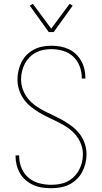

<svg xmlns="http://www.w3.org/2000/svg" viewBox="-20 -984 540 1012"><path d="M249 8Q225 8 201.5 4.5Q178 1 156.5 -8.5Q135 -18 116.5 -33.5Q98 -49 86 -69.5Q74 -90 68 -113Q62 -136 62 -160V-165H81V-160Q81 -129 93.5 -98.5Q106 -68 130 -47.5Q154 -27 185.5 -18.5Q217 -10 249 -10Q271 -10 292.5 -13.5Q314 -17 333.5 -26.5Q353 -36 369 -51.5Q385 -67 395.5 -86Q406 -105 411.5 -126.5Q417 -148 417 -170Q417 -198 407 -224.5Q397 -251 379 -272.5Q361 -294 338 -310Q315 -326 290 -338.5Q265 -351 239.5 -363Q214 -375 190 -389Q166 -403 144 -420.5Q122 -438 105.5 -461Q89 -484 80.5 -511Q72 -538 72 -565Q72 -589 77.5 -612.5Q83 -636 93.5 -657Q104 -678 121 -695Q138 -712 159 -723Q180 -734 203.5 -738.5Q227 -743 251 -743Q274 -743 297 -739Q320 -735 341 -725.5Q362 -716 379 -700Q396 -684 407.5 -664Q419 -644 424.5 -621Q430 -598 430 -575V-570H411V-575Q411 -606 399.5 -635.5Q388 -665 365.5 -686Q343 -707 312.5 -716Q282 -725 251 -725Q230 -725 209 -721Q188 -717 169 -707Q150 -697 135 -681.5Q120 -666 110.5 -647.5Q101 -629 96 -608Q91 -587 91 -566Q91 -538 101 -511Q111 -484 129 -462.5Q147 -441 170 -425Q193 -409 218 -396.5Q243 -384 268.5 -372Q294 -360 318 -346Q342 -332 364 -314.5Q386 -297 402.5 -274.5Q419 -252 427.5 -225Q436 -198 436 -170Q436 -145 430 -121.5Q424 -98 412.5 -76.5Q401 -55 383 -38Q365 -21 343 -10.5Q321 0 297 4Q273 8 249 8ZM237 -815 137 -954 153 -964 250 -833 347 -964 363 -954 263 -815Z"/></svg>

Font: Iosevka Thin
Style: Regular
Weight: 100
Monospace: yes
Designer: Belleve Invis
Foundry: Belleve Invis
Version: Version 32.5.0; ttfautohint (v1.8.4)